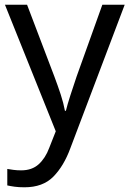

<svg xmlns="http://www.w3.org/2000/svg" viewBox="-20 -556 550 816"><path d="M1 -536H95L211 -231Q226 -191 238 -154.5Q250 -118 256 -85H260Q266 -110 279 -150.5Q292 -191 306 -232L415 -536H510L279 74Q251 150 206.5 195Q162 240 84 240Q60 240 42 237.5Q24 235 11 232V162Q22 164 37.5 166Q53 168 70 168Q116 168 144.5 142Q173 116 189 73L217 2Z"/></svg>

Font: Noto Sans Tangsa
Style: Regular
Weight: 400
Designer: David Williams
Foundry: Google LLC
Version: Version 1.504